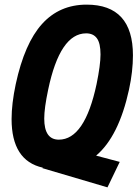

<svg xmlns="http://www.w3.org/2000/svg" viewBox="-20 -720 594 829"><path d="M395 -48 497 -21 444 89 163 6 165 4Q30 -26 30 -206Q30 -272 48 -357Q86 -533 161.5 -616.5Q237 -700 354 -700Q554 -700 554 -481Q554 -412 537 -333Q493 -131 395 -48ZM397 -357Q414 -440 414 -485Q414 -533 398.5 -554.5Q383 -576 352 -576Q239 -576 188 -333Q171 -253 171 -208Q171 -117 234 -117Q346 -117 397 -357Z"/></svg>

Font: Decalotype
Style: Bold Italic
Weight: 700
Italic angle: -12°
Designer: Alfredo Marco Pradil
Foundry: Alfredo Marco Pradil
Version: Version 1.0